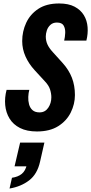

<svg xmlns="http://www.w3.org/2000/svg" viewBox="-20 -748 526 1107"><path d="M193 10Q135 10 95.5 -10Q56 -30 35 -64.5Q14 -99 10 -142Q6 -185 18 -230H149Q144 -212 143 -189.5Q142 -167 147.5 -146.5Q153 -126 167.5 -113Q182 -100 208 -100Q240 -100 258 -126.5Q276 -153 276 -187Q276 -209 268.5 -232.5Q261 -256 238 -280L180 -343Q146 -380 127 -422.5Q108 -465 108 -511Q108 -567 131 -616.5Q154 -666 201 -697Q248 -728 321 -728Q375 -728 410 -709.5Q445 -691 463.5 -660.5Q482 -630 485 -591.5Q488 -553 478 -514H350Q355 -534 356 -558.5Q357 -583 347 -600.5Q337 -618 308 -618Q285 -618 270.5 -604.5Q256 -591 250 -572.5Q244 -554 244 -538Q244 -513 253.5 -492Q263 -471 284 -448L341 -385Q377 -345 394.5 -300Q412 -255 412 -200Q412 -148 388 -99.5Q364 -51 315.5 -20.5Q267 10 193 10ZM35 339 49 277Q84 272 105.5 254.5Q127 237 135 201L182 211H64L96 74H236L211 184Q195 256 148 292Q101 328 35 339Z"/></svg>

Font: Instrument Sans Condensed
Style: Bold Italic
Weight: 700
Width: 3
Italic angle: -13°
Designer: Rodrigo Fuenzalida
Foundry: fragTYPE
Version: Version 1.000;gftools[0.9.28]